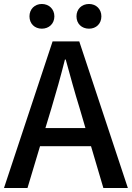

<svg xmlns="http://www.w3.org/2000/svg" viewBox="-20 -944 662 964"><path d="M427 -800C463 -800 489 -825 489 -862C489 -898 463 -924 427 -924C390 -924 364 -898 364 -862C364 -825 390 -800 427 -800ZM190 -800C226 -800 253 -825 253 -862C253 -898 226 -924 190 -924C154 -924 128 -898 128 -862C128 -825 154 -800 190 -800ZM208 -301 238 -400C262 -480 285 -561 306 -645H310C333 -562 355 -480 380 -400L409 -301ZM499 0H622L378 -736H244L0 0H118L181 -210H437Z"/></svg>

Font: Noto Sans CJK KR Medium
Style: Regular
Weight: 500
Designer: Ryoko NISHIZUKA (kana & ideographs); Paul D. Hunt (Latin, Greek & Cyrillic); Wenlong ZHANG (bopomofo); Sandoll Communica
Foundry: Adobe Systems Incorporated
Version: Version 1.004;PS 1.004;hotconv 1.0.82;makeotf.lib2.5.63406